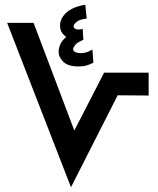

<svg xmlns="http://www.w3.org/2000/svg" viewBox="-20 -786 664 806"><path d="M368 -578 372 -523Q359 -516 344.5 -511.5Q330 -507 310 -507Q266 -507 246 -526.5Q226 -546 226 -569Q226 -582 232.5 -598.5Q239 -615 258 -631Q247 -638 239.5 -650Q232 -662 232 -679Q232 -708 258 -732.5Q284 -757 338 -766L344 -708Q315 -705 302 -694.5Q289 -684 289 -676Q289 -667 300 -663.5Q311 -660 327 -665L330 -619Q304 -608 295.5 -597Q287 -586 287 -580Q287 -572 296 -567.5Q305 -563 318 -563Q334 -563 347 -568Q360 -573 368 -578ZM278 0 10 -690H121L292 -238L417 -481H604V-385L474 -386Z"/></svg>

Font: Noto Sans Arabic UI SmCn SmBd
Style: Regular
Weight: 600
Width: 4
Designer: Monotype Design Team, Nadine Chahine and Nizar Qandah
Foundry: Monotype Imaging Inc.
Version: Version 2.010; ttfautohint (v1.8.4.7-5d5b)